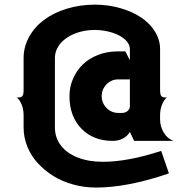

<svg xmlns="http://www.w3.org/2000/svg" viewBox="-20 -654 811 838"><path d="M53.7 -228.5Q63 -228.5 67.5 -229.2Q72 -230 76.2 -233.4Q80.3 -236.8 81.7 -243.9Q83 -251 83 -263.7V-400.4Q83 -449.2 106.6 -492.3Q130.1 -535.4 171.3 -566.5Q212.4 -597.7 270.6 -615.7Q328.9 -633.8 395.5 -633.8Q454.3 -633.3 506.7 -618Q559.1 -602.8 596.9 -577.1Q634.8 -551.5 656.7 -515.6Q678.7 -479.7 678.7 -439.5V-263.7Q678.7 -251 680.1 -243.9Q681.4 -236.8 685.5 -233.4Q689.7 -230 694.2 -229.2Q698.7 -228.5 708 -228.5Q695.3 -218 687 -197Q678.7 -176 678.7 -152.3V-131.8Q678.7 -102.5 694.5 -75.7Q710.2 -48.8 737.3 -39.1H565.4L546.9 -78.1Q535.4 -58.8 515.7 -49Q496.1 -39.1 471.7 -39.1Q387 -39.1 335.1 -92.8Q283.2 -146.5 283.2 -234.4Q283.2 -274.4 298.7 -310.3Q314.2 -346.2 341.4 -372.6Q368.7 -398.9 408.1 -414.3Q447.5 -429.7 493.2 -429.7H527.3L546.9 -390.6V-439.5Q546.9 -461.9 526.5 -480.8Q506.1 -499.8 471.4 -511.1Q436.8 -522.5 395.5 -523.4Q345.5 -523.4 304.9 -506.8Q264.4 -490.2 242.1 -462.2Q219.7 -434.1 219.7 -400.4V-97.7Q219.7 -53 245.8 -18.9Q272 15.1 319.6 33.7Q367.2 52.2 429.4 52.2Q537.4 52.2 683.6 4.6L717.3 102.8Q536.9 164.6 399.4 164.6Q347.9 164.6 299.7 151.4Q251.5 138.2 212.5 113.9Q173.6 89.6 144.3 57.4Q115 25.1 99 -14.9Q83 -54.9 83 -97.7V-152.3Q83 -176 74.7 -197Q66.4 -218 53.7 -228.5ZM497.1 -161.1H512.7Q526.9 -161.1 536.9 -169.7Q546.9 -178.2 546.9 -190.4V-307.6H497.1Q465.6 -307.6 444.7 -285.6Q423.8 -263.7 423.8 -234.4Q423.8 -205.1 444.7 -183.1Q465.6 -161.1 497.1 -161.1Z"/></svg>

Font: Agreloy
Style: Medium
Weight: 400
Designer: gluk
Foundry: gluk
Version: Version 0.27